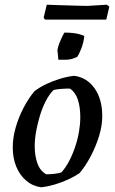

<svg xmlns="http://www.w3.org/2000/svg" viewBox="-20 -786 485 813"><path d="M154 7Q118 2 91 -21Q64 -44 49 -80Q34 -116 34 -162Q34 -203 46.5 -246.5Q59 -290 80 -330Q101 -370 126 -400Q150 -418 178 -431Q206 -444 236 -453Q266 -462 294 -465Q348 -458 380.5 -412Q413 -366 413 -294Q413 -254 399.5 -210Q386 -166 364.5 -125Q343 -84 317 -53Q295 -38 267.5 -25.5Q240 -13 211 -4.5Q182 4 154 7ZM176 -48Q193 -48 210.5 -50Q228 -52 240 -56Q258 -76 272.5 -103.5Q287 -131 298 -163.5Q309 -196 314.5 -228.5Q320 -261 320 -290Q320 -333 309.5 -364.5Q299 -396 276 -411Q256 -411 238 -409.5Q220 -408 207 -405Q188 -386 173.5 -357.5Q159 -329 149 -296Q139 -263 133 -230Q127 -197 127 -167Q127 -126 138.5 -94Q150 -62 176 -48ZM227 -533Q227 -538 226 -546Q225 -554 224.5 -561Q224 -568 223 -573Q226 -590 232 -605Q238 -620 244 -632Q250 -644 253 -648Q274 -648 290.5 -646Q307 -644 318.5 -640.5Q330 -637 337 -634Q334 -604 323.5 -578.5Q313 -553 307 -545Q303 -543 297 -541Q291 -539 283 -536Q270 -533 256.5 -533Q243 -533 227 -533ZM170 -703 165 -712 178 -766Q203 -765 238 -764Q273 -763 304.5 -762Q336 -761 350 -761L432 -766L443 -758L430 -703Z"/></svg>

Font: Labrada Medium
Style: Italic
Weight: 500
Italic angle: -7°
Designer: Mercedes Jáuregui
Foundry: Omnibus-Type Team
Version: Version 1.000